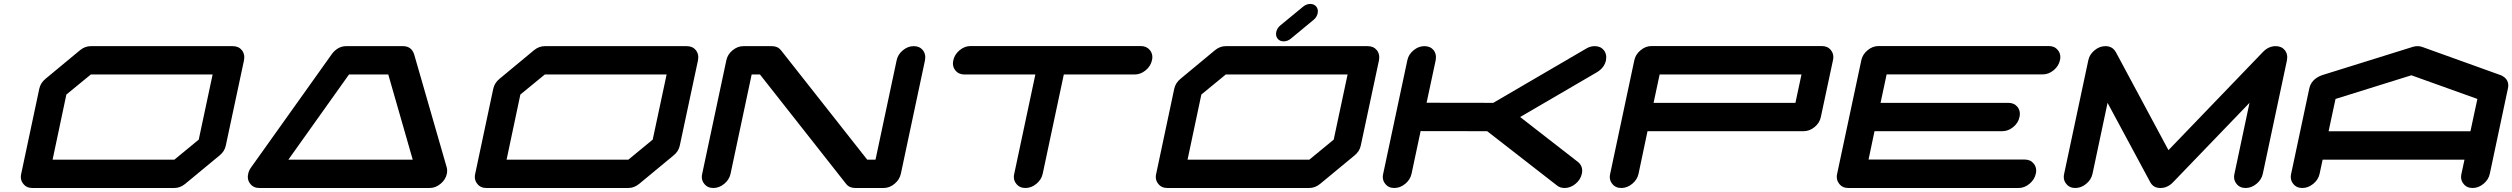

<svg xmlns="http://www.w3.org/2000/svg" viewBox="-20 -939 12548 959"><path d="M972.7 -241.7 1042 -566.9H433.6L311.5 -466.8L242.7 -141.6H851.1ZM1142.6 -708.5Q1171.9 -708.5 1188.5 -688Q1200.2 -672.4 1200.2 -652.8Q1200.2 -645.5 1198.7 -637.7L1107.9 -212.4Q1102.1 -183.1 1076.7 -162.6L904.8 -20.5Q879.9 0 850.1 0H141.6Q112.3 0 96.2 -21Q84 -35.6 84 -55.2Q84 -62.5 85.9 -70.8L176.3 -496.1Q182.6 -525.4 208 -545.9L379.4 -688Q404.3 -708.5 433.6 -708.5Z M1420.4 -141.6H2041.5L1919.4 -566.9H1723.1ZM2211.4 -102.5Q2213.4 -94.7 2213.4 -86.4Q2213.4 -78.6 2211.9 -70.8Q2205.6 -41.5 2180.4 -20.8Q2155.3 0 2126 0H1275.4Q1246.1 0 1230 -21Q1217.8 -35.6 1217.8 -55.2Q1217.8 -62.5 1219.7 -70.8Q1223.1 -87.9 1233.9 -102.5L1637.2 -668.5V-668.9L1637.7 -669.4Q1667.5 -708.5 1709.5 -708.5H1992.7Q2034.2 -708.5 2047.9 -669.4Q2047.9 -668.9 2048.3 -668.9V-668.5Z M3240.2 -241.7 3309.6 -566.9H2701.2L2579.1 -466.8L2510.3 -141.6H3118.7ZM3410.2 -708.5Q3439.5 -708.5 3456.1 -688Q3467.8 -672.4 3467.8 -652.8Q3467.8 -645.5 3466.3 -637.7L3375.5 -212.4Q3369.6 -183.1 3344.2 -162.6L3172.4 -20.5Q3147.5 0 3117.7 0H2409.2Q2379.9 0 2363.8 -21Q2351.6 -35.6 2351.6 -55.2Q2351.6 -62.5 2353.5 -70.8L2443.8 -496.1Q2450.2 -525.4 2475.6 -545.9L2647 -688Q2671.9 -708.5 2701.2 -708.5Z M4479.5 -70.8Q4473.1 -41.5 4448 -20.8Q4422.9 0 4393.6 0H4252Q4222.2 0 4206.1 -20.5L3775.9 -566.9H3734.4L3628.9 -70.8Q3622.6 -41.5 3597.4 -20.8Q3572.3 0 3543 0Q3513.7 0 3497.6 -21Q3485.4 -35.6 3485.4 -55.2Q3485.4 -62.5 3487.3 -70.8L3607.9 -637.7Q3613.8 -667 3638.9 -687.7Q3664.1 -708.5 3693.4 -708.5H3835Q3864.7 -708.5 3880.9 -688L4311.5 -141.6H4353L4458.5 -637.7Q4464.4 -667 4489.5 -687.7Q4514.6 -708.5 4543.9 -708.5Q4573.2 -708.5 4589.8 -688Q4601.6 -672.4 4601.6 -652.8Q4601.6 -645.5 4600.1 -637.7Z M5677.7 -709Q5707 -709 5723.6 -688.5Q5735.8 -673.3 5735.8 -653.8Q5735.8 -646.5 5733.9 -638.2Q5727.5 -608.4 5702.1 -587.6Q5676.8 -566.9 5647.5 -566.9H5293.5L5188 -70.8Q5181.6 -41.5 5156.5 -20.8Q5131.3 0 5102.1 0Q5072.3 0 5056.2 -21Q5043.9 -35.6 5043.9 -55.2Q5043.9 -62.5 5045.9 -70.8L5151.4 -566.9H4797.4Q4768.1 -566.9 4751.5 -587.9Q4739.7 -602.5 4739.7 -622.1Q4739.7 -629.9 4741.7 -638.2Q4748 -667.5 4773.2 -688.2Q4798.3 -709 4827.6 -709Z M6641.6 -241.7 6710.9 -566.9H6102.5L5980.5 -466.8L5911.6 -141.6H6520ZM6811.5 -708.5Q6840.8 -708.5 6857.4 -688Q6869.1 -672.4 6869.1 -652.8Q6869.1 -645.5 6867.7 -637.7L6776.9 -212.4Q6771 -183.1 6745.6 -162.6L6573.7 -20.5Q6548.8 0 6519 0H5810.5Q5781.2 0 5765.1 -21Q5752.9 -35.6 5752.9 -55.2Q5752.9 -62.5 5754.9 -70.8L5845.2 -496.1Q5851.6 -525.4 5877 -545.9L6048.3 -688Q6073.2 -708.5 6102.5 -708.5ZM6391.6 -732.4Q6372.1 -732.4 6361.3 -746.1Q6353.5 -756.3 6353.5 -769.5Q6353.5 -773.9 6354.5 -779.3Q6358.9 -798.8 6375.5 -812.5L6488.8 -905.8Q6505.4 -919.4 6524.4 -919.4Q6543.9 -919.4 6554.7 -905.8Q6562.5 -895.5 6562.5 -882.8Q6562.5 -877.9 6561.5 -873Q6557.6 -853.5 6541 -839.8L6427.7 -746.1Q6411.1 -732.4 6391.6 -732.4Z M7861.8 -129.9Q7882.8 -112.8 7882.8 -86.9Q7882.8 -79.1 7880.9 -70.8Q7874.5 -41.5 7849.4 -20.8Q7824.2 0 7794.9 0Q7772.5 0 7757.3 -12.2L7408.2 -283.7L7075.7 -284.2L7030.3 -70.8Q7023.9 -41.5 6998.8 -20.8Q6973.6 0 6944.3 0Q6915 0 6898.9 -21Q6886.7 -35.6 6886.7 -55.2Q6886.7 -62.5 6888.7 -70.8L7009.3 -637.7Q7015.1 -667 7040.3 -687.7Q7065.4 -708.5 7094.7 -708.5Q7124 -708.5 7140.6 -688.5Q7152.3 -673.3 7152.3 -653.3Q7152.3 -646 7150.9 -637.7L7105.5 -425.8L7438.5 -425.3L7902.8 -696.3Q7922.9 -708.5 7945.3 -708.5Q7974.6 -708.5 7991.2 -688Q8002.9 -672.4 8002.9 -652.8Q8002.9 -645.5 8001.5 -637.7Q7993.7 -601.1 7957 -578.6L7572.8 -354.5Z M8947.8 -425.3 8978 -566.9H8269.5L8239.3 -425.3ZM9074.7 -354.5Q9068.8 -325.2 9043.5 -304.4Q9018.1 -283.7 8988.3 -283.7H8209L8164.1 -70.8Q8157.7 -41.5 8132.6 -20.8Q8107.4 0 8078.1 0Q8048.8 0 8032.7 -21Q8020.5 -35.6 8020.5 -55.2Q8020.5 -62.5 8022.5 -70.8L8143.1 -638.2Q8149.4 -667.5 8174.6 -688.2Q8199.7 -709 8229 -709H9079.1Q9108.9 -709 9125 -688.5Q9137.2 -673.3 9137.2 -653.8Q9137.2 -646.5 9135.3 -638.2Z M10092.8 -142.1Q10122.1 -142.1 10138.2 -121.6Q10150.4 -106.4 10150.4 -86.9Q10150.4 -79.6 10148.4 -71.3Q10142.1 -42 10116.9 -21Q10091.8 0 10062.5 0H9211.9Q9182.6 0 9166.5 -21Q9154.3 -36.1 9154.3 -55.7Q9154.3 -63 9156.2 -71.3L9276.9 -638.2Q9283.2 -667.5 9308.3 -688.2Q9333.5 -709 9362.8 -709H10213.4Q10242.7 -709 10258.8 -688.5Q10271 -673.3 10271 -653.8Q10271 -646.5 10269 -638.2Q10262.7 -608.9 10237.5 -588.1Q10212.4 -567.4 10183.1 -567.4H9403.3L9373 -425.3H10011.2Q10040.5 -425.3 10057.1 -404.8Q10068.8 -389.6 10068.8 -370.6Q10068.8 -362.8 10066.9 -354.5Q10061 -325.2 10035.6 -304.4Q10010.3 -283.7 9981 -283.7H9342.8L9313 -142.1Z M11402.8 -637.7 11282.2 -70.8Q11275.9 -41.5 11250.7 -20.8Q11225.6 0 11196.3 0Q11167 0 11150.9 -21Q11138.7 -35.6 11138.7 -55.2Q11138.7 -62.5 11140.6 -70.8L11215.8 -425.3L10834 -28.8Q10806.2 0 10771 0Q10735.8 0 10720.2 -28.8L10506.8 -425.3L10431.6 -70.8Q10425.3 -41.5 10400.1 -20.8Q10375 0 10345.7 0Q10316.4 0 10300.3 -21Q10288.1 -35.6 10288.1 -55.2Q10288.1 -62.5 10290 -70.8L10410.6 -637.7Q10416.5 -667 10441.7 -687.7Q10466.8 -708.5 10496.1 -708.5Q10530.8 -708.5 10546.9 -680.2H10547.4L10811 -189L11283.7 -680.2Q11311.5 -708.5 11346.7 -708.5Q11376 -708.5 11392.6 -688Q11404.3 -672.4 11404.3 -652.8Q11404.3 -645.5 11402.8 -637.7Z M12319.3 -283.2 12354 -444.8 12024.4 -563 11645.5 -444.8 11610.8 -283.2ZM12416 -70.8Q12409.7 -41.5 12384.5 -20.8Q12359.4 0 12330.1 0Q12300.8 0 12284.7 -21Q12272.5 -35.6 12272.5 -55.2Q12272.5 -62.5 12274.4 -70.8L12289.6 -141.6H11581.1L11565.9 -70.8Q11559.6 -41.5 11534.2 -20.8Q11508.8 0 11479.5 0Q11450.2 0 11434.1 -21Q11421.9 -35.6 11421.9 -55.2Q11421.9 -62.5 11423.8 -70.8L11514.2 -496.1Q11523.9 -543 11576.7 -563L11577.6 -563.5H11578.1L12032.2 -705.1Q12043.5 -708.5 12055.2 -708.5Q12066.9 -708.5 12077.1 -705.1L12470.7 -563.5H12471.7L12472.2 -563Q12508.3 -546.4 12508.3 -512.2Q12508.3 -504.4 12506.3 -496.1Z"/></svg>

Font: Robtronika
Style: Italic
Weight: 400
Italic angle: -12°
Designer: GGBot
Version: 1.00